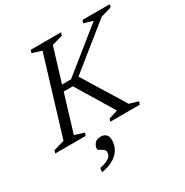

<svg xmlns="http://www.w3.org/2000/svg" viewBox="-225 -839 1218 1266"><g transform="rotate(-30 384.0 -206.0)"><path d="M565.5 -42 633 -22 626.5 0H402L408 -20L476.5 -42L304.5 -326H208L222.5 -371.5H317L640 -631L572 -651.5L578.5 -673H786.5L780 -651.5L699.5 -628.5L339.5 -339L358 -380ZM249 -629 177.5 -651.5 184.5 -673H415.5L409 -651.5L326.5 -627.5L149.5 -44L221 -21.5L214 0H-17.5L-10.5 -21.5L71.5 -45.5ZM235 111Q235 91 249.8 72Q264.5 53 299.5 53Q320.5 53 335.8 66.8Q351 80.5 351 111Q351 146 334 176.8Q317 207.5 281 230Q245 252.5 188 261.5L192 231.5Q228.5 224 248.8 213.5Q269 203 276.8 190.2Q284.5 177.5 284.5 163.5Q284.5 149 272.2 140.2Q260 131.5 247.5 125Q235 118.5 235 111Z"/></g></svg>

Font: Newsreader 17pt
Style: Italic
Weight: 400
Italic angle: -17°
Version: Version 1.003